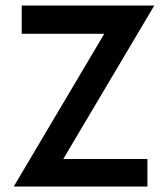

<svg xmlns="http://www.w3.org/2000/svg" viewBox="-20 -699 590 698"><path d="M59 -576H359L30 -21H516V-121H210L541 -679H59Z"/></svg>

Font: SpinnyJost
Style: Regular
Weight: 500
Version: Version 3.710